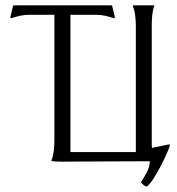

<svg xmlns="http://www.w3.org/2000/svg" viewBox="-20 -608 668 724"><path d="M552.2 -61.5Q552.2 -58.6 552.5 -55.9Q552.7 -53.2 553.2 -50.3L616.7 -63.5L619.6 -62.5L620.6 -59.1Q618.7 -52.2 613 -38.8Q607.4 -25.4 599.6 -8.8Q591.8 7.8 582.3 25.4Q572.8 43 563.5 58.1Q554.2 73.2 545.9 83.5Q537.6 93.8 531.7 95.7Q520.5 90.8 511.7 79.6Q523.9 59.6 533.4 42Q543 24.4 545.4 0Q464.4 0 384.3 0.7Q304.2 1.5 223.1 1.5Q219.2 1.5 212.4 1.5Q205.6 1.5 198.2 1.2Q190.9 1 184.3 0.5Q177.7 0 174.3 -1V-3.9Q177.2 -10.7 179.4 -20.5Q181.6 -30.3 182.9 -40.5Q184.1 -50.8 184.6 -60.8Q185.1 -70.8 185.1 -78.6V-552.2H89.8Q72.8 -552.2 55.9 -548.6Q39.1 -544.9 22.9 -539.6L19.5 -540L19 -543.5L29.3 -586.4L32.7 -587.9H399.4L402.8 -586.4L413.1 -543.5L412.6 -540L409.2 -539.6Q393.1 -544.9 376 -548.6Q358.9 -552.2 341.8 -552.2H245.6V-34.7H492.2V-509.3Q492.2 -517.1 491.7 -527.1Q491.2 -537.1 490 -547.6Q488.8 -558.1 486.6 -567.6Q484.4 -577.1 481 -584V-586.9Q481.4 -586.9 482.7 -587.4Q483.9 -587.9 484.4 -587.9H559.6L560.5 -586.9H561.5V-584Q558.1 -576.7 556.4 -567.1Q554.7 -557.6 553.7 -547.4Q552.7 -537.1 552.5 -527.3Q552.2 -517.6 552.2 -509.3Z"/></svg>

Font: CAT Linz
Style: Regular
Weight: 400
Designer: Peter Wiegel
Foundry: Peter Wiegel
Version: Version 1.08